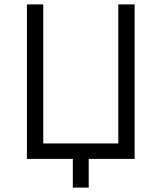

<svg xmlns="http://www.w3.org/2000/svg" viewBox="-20 -720 732 870"><path d="M310 0H102V-700H176V-70H516V-700H590V0H382V130H310Z"/></svg>

Font: Tilda Sans
Style: Regular
Weight: 400
Designer: ParaType Ltd
Foundry: ParaType Ltd
Version: Version 1.009